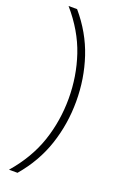

<svg xmlns="http://www.w3.org/2000/svg" viewBox="-191 -860 720 1133"><g transform="rotate(20 168.5 -294.0)"><path d="M29.5 220Q130.5 103 173.8 -25.8Q217 -154.5 217 -294Q217 -433.5 173.8 -562.2Q130.5 -691 29.5 -808H83Q178 -696.5 221.2 -566.2Q264.5 -436 264.5 -294Q264.5 -152 221.2 -21.8Q178 108.5 83 220Z"/></g></svg>

Font: Encode Sans SmExp XLt
Style: Regular
Weight: 200
Width: 6
Designer: Multiple Designers
Foundry: Impallari Type
Version: Version 3.002; ttfautohint (v1.8.3) -l 8 -r 50 -G 200 -x 14 